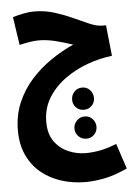

<svg xmlns="http://www.w3.org/2000/svg" viewBox="-60 -569 720 1006"><g transform="rotate(-5 299.5 -66.0)"><path d="M350 391Q284 391 224.5 372.5Q165 354 119 317Q73 280 46 223.5Q19 167 19 91Q19 12 47 -54Q75 -120 122 -172.5Q169 -225 227.5 -265Q286 -305 347 -332Q306 -346 259 -358Q212 -370 169 -370Q146 -370 119 -365.5Q92 -361 67 -355L45 -503Q75 -512 103.5 -517.5Q132 -523 158 -523Q214 -523 264.5 -507Q315 -491 359.5 -470.5Q404 -450 441.5 -434Q479 -418 508 -418H527L544 -256Q481 -249 415.5 -225.5Q350 -202 294.5 -162Q239 -122 205 -66.5Q171 -11 171 60Q171 123 199.5 162.5Q228 202 272 221Q316 240 363 240Q398 240 436.5 233Q475 226 526 206L570 339Q500 371 446 381Q392 391 350 391ZM374 13Q349 13 332.5 -3.5Q316 -20 316 -44Q316 -69 332.5 -86.5Q349 -104 374 -104Q398 -104 414.5 -86.5Q431 -69 431 -44Q431 -20 414.5 -3.5Q398 13 374 13ZM374 165Q349 165 332 148Q315 131 315 107Q315 83 332 65.5Q349 48 374 48Q398 48 414.5 65.5Q431 83 431 107Q431 131 414.5 148Q398 165 374 165Z"/></g></svg>

Font: Noto Sans Arabic ExtCond ExtBd
Style: Regular
Weight: 800
Width: 2
Designer: Monotype Design Team, Nadine Chahine, Nizar Qandah and Khaled Hosny
Foundry: Monotype Imaging Inc.
Version: Version 2.012; ttfautohint (v1.8.4.7-5d5b)